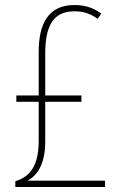

<svg xmlns="http://www.w3.org/2000/svg" viewBox="-20 -744 481 764"><path d="M276 -724C172 -724 134 -649 134 -538V-364H45V-339H134V-184C134 -88 102 -41 41 -23V0H398V-25H89C131 -46 160 -96 160 -180V-339H304V-364H160V-532C160 -647 196 -699 276 -699C308 -699 336 -692 369 -669L383 -690C354 -711 322 -724 276 -724Z"/></svg>

Font: Noto Sans Arabic UI Cn Th
Style: Regular
Weight: 100
Width: 3
Designer: Monotype Design Team, Nadine Chahine and Nizar Qandah
Foundry: Monotype Imaging Inc.
Version: Version 2.010